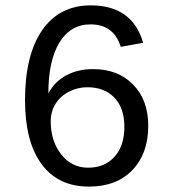

<svg xmlns="http://www.w3.org/2000/svg" viewBox="-20 -689 640 719"><path d="M535.2 -217.8Q535.2 -114.3 475.8 -52.2Q416.5 9.8 313 9.8Q197.8 9.8 135.7 -74.5Q73.7 -158.7 73.7 -313.5Q73.7 -483.4 138.2 -576.2Q202.6 -668.9 319.8 -668.9Q475.6 -668.9 516.1 -528.8L432.1 -513.7Q406.2 -597.7 318.8 -597.7Q244.1 -597.7 202.6 -529.8Q161.1 -461.9 161.1 -339.4Q185.1 -383.8 228.5 -407Q272 -430.2 328.1 -430.2Q421.9 -430.2 478.5 -372.3Q535.2 -314.5 535.2 -217.8ZM445.8 -213.9Q445.8 -284.2 408.4 -323.2Q371.1 -362.3 307.1 -362.3Q271 -362.3 238.8 -345.9Q206.5 -329.6 188.2 -300.5Q169.9 -271.5 169.9 -234.9Q169.9 -160.6 209.2 -110.8Q248.5 -61 310.1 -61Q372.1 -61 408.9 -102.1Q445.8 -143.1 445.8 -213.9Z"/></svg>

Font: Liberation Mono
Style: Regular
Weight: 400
Monospace: yes
Designer: Steve Matteson
Foundry: Ascender Corporation
Version: Version 2.1.5